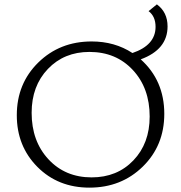

<svg xmlns="http://www.w3.org/2000/svg" viewBox="-20 -854 830 880"><path d="M625 -582Q733 -485 733 -332Q733 -187 634.5 -90.5Q536 6 390 6Q246 6 151.5 -89Q57 -184 57 -326Q57 -471 155.5 -567.5Q254 -664 400 -664Q506 -664 587 -611Q693 -647 693 -731Q693 -779 661 -803L699 -834Q748 -798 748 -733Q748 -627 625 -582ZM400 -41Q517 -41 591.5 -119Q666 -197 666 -320Q666 -450 589 -533Q512 -616 390 -616Q274 -616 199.5 -538Q125 -460 125 -337Q125 -207 202 -124Q279 -41 400 -41Z"/></svg>

Font: EauTestSC Semilight
Style: Regular
Weight: 300
Designer: Christian Thalmann (Catharsis Fonts)
Version: Version 0.001;PS 000.001;hotconv 1.0.88;makeotf.lib2.5.64775